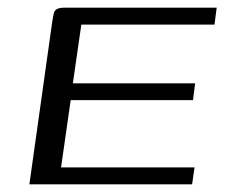

<svg xmlns="http://www.w3.org/2000/svg" viewBox="-20 -480 587 500"><path d="M56.5 0 116.2 -424.5Q118.2 -437.5 119.9 -444.9Q121.5 -452.4 128 -456.2Q134.5 -460 147.8 -460H544.3L538.6 -416H191.8L169.7 -263H488.2L482.6 -219.3H164.1L139 -44H486.6L480.3 0Z"/></svg>

Font: Genos Thin
Style: Italic
Weight: 100
Italic angle: -8°
Designer: Robert E. Leuschke
Foundry: Robert E. Leuschke
Version: Version 1.010